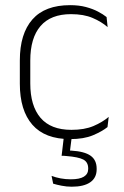

<svg xmlns="http://www.w3.org/2000/svg" viewBox="-20 -516 469 726"><path d="M245 10Q150 10 102.5 -44.2Q55 -98.5 55 -199.5V-287.5Q55 -388.5 102.5 -442.5Q150 -496.5 245 -496.5Q278.5 -496.5 304.8 -489.5Q331 -482.5 350.5 -472.2Q370 -462 383 -451.5L387 -413.5Q363.5 -434 330 -448.2Q296.5 -462.5 248.5 -462.5Q172 -462.5 133.2 -417.5Q94.5 -372.5 94.5 -287V-200.5Q94.5 -116 133.2 -70.5Q172 -25 250 -25Q299.5 -25 333.5 -39.5Q367.5 -54 391 -74L386.5 -35.5Q366 -19 331.5 -4.5Q297 10 245 10ZM252 -3.5 243 67 224 52.5Q228.5 52.5 236 52.8Q243.5 53 249.5 53.5Q299.5 56.5 322.5 72.8Q345.5 89 345.5 122V124Q345.5 156.5 321.2 173.2Q297 190 251.5 190Q231.5 190 212.8 186.2Q194 182.5 181 178.5L175 149Q190.5 155 209 158.5Q227.5 162 248 162Q281 162 297.2 152Q313.5 142 313.5 122.5V121Q313.5 97 294.8 87.2Q276 77.5 231 74Q226.5 73.5 222 73.2Q217.5 73 213 73L222 -3.5Z"/></svg>

Font: Anek Gujarati ExtraLight
Style: Regular
Weight: 250
Version: Version 1.003